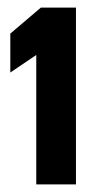

<svg xmlns="http://www.w3.org/2000/svg" viewBox="-20 -851 231 503"><path d="M7 -661 75 -707V-368H179V-831H87L7 -763Z"/></svg>

Font: Charger EcoBold
Style: Bold
Weight: 1000
Designer: Jasper
Foundry: Cannot Into Space Fonts
Version: Version 1.1